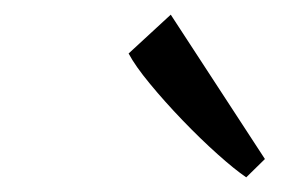

<svg xmlns="http://www.w3.org/2000/svg" viewBox="-20 -871 414 262"><path d="M316 -629Q300.5 -639.5 277 -660.5Q253.5 -681.5 229 -707Q204.5 -732.5 184.5 -756.8Q164.5 -781 155.5 -798L213 -851L341.5 -654Z"/></svg>

Font: Merriweather 7pt Light
Style: Italic
Weight: 300
Italic angle: -7.8°
Designer: Eben Sorkin
Foundry: Eben Sorkin
Version: Version 2.200;gftools[0.9.31]